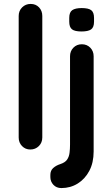

<svg xmlns="http://www.w3.org/2000/svg" viewBox="-20 -760 571 976"><path d="M195 -61Q195 -35 177.5 -17.5Q160 0 134 0Q109 0 92 -17.5Q75 -35 75 -61V-679Q75 -705 92.5 -722.5Q110 -740 136 -740Q162 -740 178.5 -722.5Q195 -705 195 -679ZM456 10Q456 67 434 108.5Q412 150 375 173Q338 196 292 196Q267 196 251.5 179.5Q236 163 236 140V129Q236 107 250.5 94Q265 81 287 74Q311 66 321 51.5Q331 37 333.5 17Q336 -3 336 -25V-474Q336 -500 353 -517.5Q370 -535 396 -535Q422 -535 439 -517.5Q456 -500 456 -474ZM394 -600Q360 -600 346 -611Q332 -622 332 -650V-669Q332 -698 347.5 -708.5Q363 -719 395 -719Q430 -719 444 -708Q458 -697 458 -669V-650Q458 -621 443 -610.5Q428 -600 394 -600Z"/></svg>

Font: Quicksand Light
Style: Bold
Weight: 700
Version: Version 3.004